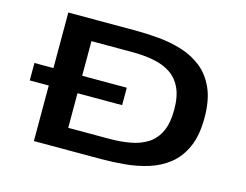

<svg xmlns="http://www.w3.org/2000/svg" viewBox="-96 -855 1293 1010"><g transform="rotate(15 550.0 -350.0)"><path d="M159.5 0V-302.5H56V-397.5H159.5V-700H524.5Q587.5 -700 653.5 -694Q719.5 -688 780.5 -669Q841.5 -650 889.8 -611.8Q938 -573.5 966.5 -509.8Q995 -446 995 -350Q995 -254 966.5 -190.2Q938 -126.5 889.8 -88.2Q841.5 -50 780.5 -31Q719.5 -12 653.5 -6Q587.5 0 524.5 0ZM316 -114H539.5Q601.5 -114 654.5 -123.8Q707.5 -133.5 747 -159Q786.5 -184.5 808.2 -230.8Q830 -277 830 -350Q830 -423 807.8 -469.2Q785.5 -515.5 745.8 -541Q706 -566.5 653.2 -576.2Q600.5 -586 539.5 -586H316V-397.5H559V-302.5H316Z"/></g></svg>

Font: Trispace Expanded SemiBold
Style: Regular
Weight: 600
Width: 7
Designer: Tyler Finck
Foundry: Etcetera Type Company
Version: Version 1.210; ttfautohint (v1.8.3)